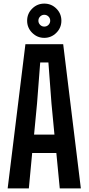

<svg xmlns="http://www.w3.org/2000/svg" viewBox="-20 -1045 491 1065"><path d="M22.5 0 121 -800H330.5L428.5 0H311.5L292.5 -196.5H158.5L140 0ZM169 -298.5H282L265.5 -471.5L248.5 -698.5H203L185.5 -471.5ZM225.5 -835Q186.5 -835 158.5 -863Q130.5 -891 130.5 -930Q130.5 -969.5 158.5 -997.2Q186.5 -1025 225.5 -1025Q265 -1025 292.8 -997.2Q320.5 -969.5 320.5 -930Q320.5 -891 292.5 -863Q264.5 -835 225.5 -835ZM225.5 -897.5Q239.5 -897.5 249 -907.2Q258.5 -917 258.5 -930Q258.5 -944 248.8 -953.5Q239 -963 225.5 -963Q212.5 -963 202.8 -953.5Q193 -944 193 -930Q193 -917 202.5 -907.2Q212 -897.5 225.5 -897.5Z"/></svg>

Font: Big Shoulders Text Thin
Style: Bold
Weight: 700
Version: Version 2.002